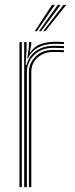

<svg xmlns="http://www.w3.org/2000/svg" viewBox="-20 -774 309 794"><path d="M80 0V-600H89.8V-568L86 -505.2H89.8Q99.5 -542.5 129.2 -563.5Q159 -584.5 202.8 -584.5Q214.5 -584.5 225.4 -584.2Q236.2 -584 244.5 -583.5V-575Q234.2 -575.5 222.4 -575.8Q210.5 -576 199.2 -576Q165 -576 140.8 -561.5Q116.5 -547 103.9 -524.2Q91.2 -501.5 91.2 -476.5V0ZM60.5 0V-600H70.2V0ZM99.5 0V-476.5Q99.5 -512.2 126.8 -539.9Q154 -567.5 198 -567.5Q209.2 -567.5 221.4 -567.2Q233.5 -567 244.5 -566.5V-558.2Q232.8 -558.8 221 -558.9Q209.2 -559 197.8 -559Q160.8 -559 135.1 -535.5Q109.5 -512 109.5 -476.8V0ZM92.8 -531.8 99.5 -580.2V-600H109.2V-588L102.5 -556H104.5Q121 -582.2 148.2 -591.8Q175.5 -601.2 206.8 -601.2Q215.5 -601.2 224.9 -601Q234.2 -600.8 244.5 -600V-591.8Q234.2 -592.2 224.6 -592.5Q215 -592.8 205.2 -592.8Q165.5 -592.8 137.1 -577Q108.8 -561.2 95 -531.8ZM123.8 -645 195.2 -754H207.2L132.5 -645ZM158.5 -645 242.5 -754H254.2L167.2 -645ZM141.2 -645 219 -754H230.8L149.8 -645Z"/></svg>

Font: Big Shoulders Inline Text Thin ExtraLight
Style: Regular
Weight: 250
Version: Version 2.002